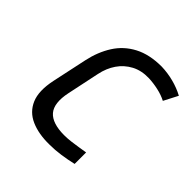

<svg xmlns="http://www.w3.org/2000/svg" viewBox="-147 -623 745 745"><g transform="rotate(45 226.0 -250.0)"><path d="M422 -420 452 -478Q424 -493 391.5 -501.5Q359 -510 325 -511Q258 -511 211.5 -486.5Q165 -462 137.5 -418.5Q110 -375 98 -319L67 -174Q53 -107 70.5 -66Q88 -25 130 -6.5Q172 12 231 11Q261 11 292 6.5Q323 2 353 -5V-68Q353 -68 343.5 -66.5Q334 -65 318.5 -62.5Q303 -60 283.5 -57.5Q264 -55 245 -55Q213 -55 190 -62.5Q167 -70 154 -85Q141 -100 138 -124.5Q135 -149 142 -182L170 -315Q178 -354 198 -383Q218 -412 249 -428.5Q280 -445 321 -444Q347 -443 374 -437Q401 -431 422 -420Z"/></g></svg>

Font: Advent Pro Medium
Style: Italic
Weight: 500
Italic angle: -12°
Version: Version 3.000